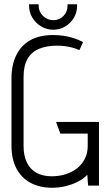

<svg xmlns="http://www.w3.org/2000/svg" viewBox="-20 -874 519 904"><path d="M343 -854H298V-847Q298 -819 279 -799Q260 -779 231 -779Q203 -779 182.5 -799Q162 -819 162 -847V-854H117V-847Q117 -816 132.5 -790.5Q148 -765 174 -749.5Q200 -734 231 -734Q262 -734 287.5 -749.5Q313 -765 328 -790.5Q343 -816 343 -847ZM354 -638 371 -676Q350 -687 327 -694.5Q304 -702 279.5 -705.5Q255 -709 229 -709Q166 -709 122.5 -684.5Q79 -660 56.5 -614Q34 -568 34 -504V-189Q34 -124 58 -79.5Q82 -35 125 -12.5Q168 10 225 10Q258 10 289 2.5Q320 -5 346.5 -18.5Q373 -32 391 -51L395 0H446V-300H244L264 -245H393V-187Q393 -154 380 -127.5Q367 -101 344 -82.5Q321 -64 290 -54Q259 -44 223 -44Q180 -44 150.5 -61Q121 -78 106 -110Q91 -142 91 -187V-512Q91 -564 109.5 -596.5Q128 -629 163.5 -644Q199 -659 248 -659Q265 -659 282.5 -657Q300 -655 318 -650.5Q336 -646 354 -638Z"/></svg>

Font: Advent Pro
Style: Regular
Weight: 400
Designer: VivaRado, Andreas Kalpakidis
Foundry: VivaRado, Andreas Kalpakidis
Version: Version 3.000